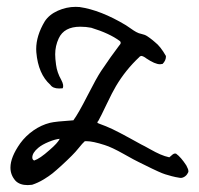

<svg xmlns="http://www.w3.org/2000/svg" viewBox="-20 -516 577 557"><path d="M109.9 -454.1Q122.6 -473.6 147.7 -484.9Q172.9 -496.1 199.2 -496.1Q207 -496.1 210.9 -495.6Q272 -486.8 345.2 -442.9Q350.1 -439.9 358.9 -433.6Q367.7 -427.2 375.2 -423.1Q382.8 -418.9 390.6 -417.5Q395 -416.5 399.2 -415Q403.3 -413.6 408 -410.4Q412.6 -407.2 415 -405.5Q417.5 -403.8 422.9 -399.4Q428.2 -395 429.7 -393.6Q445.3 -381.8 461.4 -353.5Q461.9 -340.8 451.7 -330.6Q446.8 -329.6 444.3 -329.6Q429.7 -329.6 404.3 -346.7Q403.8 -347.2 402.1 -348.4Q400.4 -349.6 399.4 -350.1Q398.4 -350.6 396.7 -351.6Q395 -352.5 394 -352.8Q393.1 -353 391.4 -353.5Q389.6 -354 388.7 -353.5Q387.7 -353 386.2 -352.3Q384.8 -351.6 383.8 -350.1Q344.2 -313 316.4 -266.1Q306.2 -249 289.3 -213.6Q272.5 -178.2 265.6 -166Q263.7 -163.6 262.9 -162.4Q262.2 -161.1 262.7 -160.2Q263.2 -159.2 263.7 -158.9Q264.2 -158.7 266.1 -158Q268.1 -157.2 269 -156.7Q287.1 -150.4 306.2 -141.4Q325.2 -132.3 355 -116Q384.8 -99.6 390.1 -96.7Q397.5 -93.3 414.8 -83.5Q432.1 -73.7 445.1 -68.1Q458 -62.5 471.2 -59.6Q472.7 -60.5 476.6 -64.2Q480.5 -67.9 483.6 -69.6Q486.8 -71.3 490.7 -70.3Q504.9 -60.1 520.5 -36.1Q521 -34.7 522.9 -31Q524.9 -27.3 525.6 -25.1Q526.4 -22.9 526.6 -19.8Q526.9 -16.6 524.9 -14.2Q521.5 -6.8 514.2 -2.7Q506.8 1.5 499.5 -0.5Q489.3 -2 478.3 -4.9Q467.3 -7.8 459.5 -10.3Q451.7 -12.7 438.7 -18.6Q425.8 -24.4 420.9 -26.9Q416 -29.3 400.6 -36.9Q385.3 -44.4 382.3 -45.9Q373.5 -49.8 338.9 -69.3Q304.2 -88.9 283.7 -95.2Q249 -106.4 231.4 -106.4H226.1Q220.7 -102.1 206.1 -84Q194.3 -68.8 158.2 -35.6Q142.1 -21 132.1 -12.9Q122.1 -4.9 106 4.9Q89.8 14.6 73.2 20Q65.4 21 60.5 21Q37.6 21 25.4 8.8Q10.3 -7.8 10.3 -29.8Q10.3 -60.1 38.6 -100.1Q54.2 -121.6 76.9 -137.5Q99.6 -153.3 125 -159.7Q141.1 -163.6 192.9 -167Q207 -186 233.4 -237.8Q259.8 -289.6 273.4 -310.1Q303.7 -355 322.8 -379.9Q323.2 -380.9 325.7 -383.8Q328.1 -386.7 329.1 -388.2Q330.1 -389.6 330.1 -392.3Q330.1 -395 327.6 -397Q297.4 -419.4 244.6 -435.5Q229.5 -438.5 212.9 -438.5Q166 -438.5 150.4 -404.8Q140.1 -382.8 140.1 -358.4Q140.1 -346.2 142.6 -328.1Q145.5 -305.7 157.7 -284.2Q166.5 -267.6 161.6 -259.8Q158.2 -259.3 151.4 -259.3Q133.3 -259.3 126 -270Q90.8 -301.3 85.4 -364.3Q85.4 -365.7 85.2 -368.7Q85 -371.6 85 -373.5Q85 -412.6 109.9 -454.1ZM79.1 -50.3Q95.7 -55.7 123.5 -80.6Q147.5 -101.1 153.3 -113.3Q140.6 -112.3 121.6 -104.5Q102.5 -96.7 91.3 -87.4Q73.7 -72.8 73.7 -59.1Q73.7 -52.7 79.1 -50.3Z"/></svg>

Font: Avessa
Style: Medium
Weight: 500
Designer: Arman Khorramak
Foundry: Arman Khorramak
Version: Version 1.000; ttfautohint (v1.8.1)